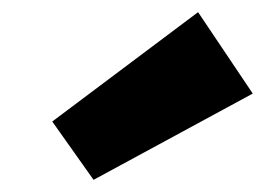

<svg xmlns="http://www.w3.org/2000/svg" viewBox="-20 -888 436 316"><path d="M134 -592 66 -688 306 -868 396 -734Z"/></svg>

Font: Bitter Thin Black
Style: Italic
Weight: 900
Italic angle: -9°
Version: Version 3.020